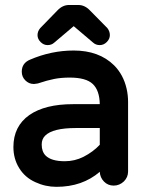

<svg xmlns="http://www.w3.org/2000/svg" viewBox="-20 -720 589 762"><path d="M139.6 -608.4 208 -678.7Q228.5 -700.2 253.9 -700.2H291Q316.4 -700.2 336.9 -678.7L406.2 -608.4Q416 -595.7 416 -580.6Q416 -565.4 403.8 -553.2Q391.6 -541 376 -541Q360.4 -541 349.6 -550.8L272.5 -616.2L195.3 -550.8Q184.6 -541 168.9 -541Q153.3 -541 141.1 -553.2Q128.9 -565.4 128.9 -580.6Q128.9 -595.7 139.6 -608.4ZM33.2 -136.7Q33.2 -218.8 96.7 -263.7Q159.2 -306.6 269.5 -306.6H376Q375 -361.3 348.1 -386.7Q321.3 -412.1 256.8 -412.1Q222.7 -412.1 195.3 -406.7Q168 -401.4 129.9 -388.7L115.2 -386.7H114.3Q94.7 -386.7 80.6 -400.9Q66.4 -415 66.4 -435.5Q66.4 -469.7 99.6 -483.4Q183.6 -519.5 272.5 -519.5Q373 -519.5 432.6 -460.9Q469.7 -423.8 482.4 -368.2Q488.3 -342.8 488.3 -315.4V-39.1Q488.3 -16.6 471.7 0Q454.1 16.6 431.2 16.6Q408.2 16.6 392.6 0.5Q377 -15.6 376 -38.1Q306.6 21.5 204.1 21.5Q160.2 21.5 120.1 2.9Q79.1 -15.6 56.2 -52.7Q33.2 -89.8 33.2 -136.7ZM376 -211.9H281.2Q189.5 -211.9 159.2 -181.6Q145.5 -168 145.5 -146.5Q145.5 -118.2 161.1 -102.5Q183.6 -80.1 237.3 -80.1Q276.4 -80.1 311.5 -97.7Q349.6 -117.2 376 -145.5Z"/></svg>

Font: FakePearl
Style: SemiBold
Weight: 400
Version: Version 1.2